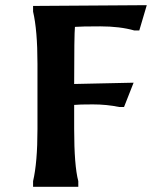

<svg xmlns="http://www.w3.org/2000/svg" viewBox="-20 -723 605 743"><path d="M500 -605Q444 -621 368.5 -621Q293 -621 270 -619Q267 -590 267 -398L497 -403L460 -309H441Q393 -319 339 -319Q285 -319 267 -317V-224Q267 -82 283 -22V0H108V-22Q125 -94 125 -223V-476Q125 -606 108 -678V-700L548 -703L519 -605Z"/></svg>

Font: Asul
Style: Bold
Weight: 700
Designer: Mariela Monsalve
Foundry: Mariela Monsalve
Version: Version 1.002